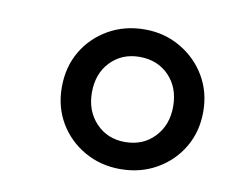

<svg xmlns="http://www.w3.org/2000/svg" viewBox="-48 -773 517 440"><g transform="rotate(10 210.5 -553.5)"><path d="M256 -391Q210 -391 172.5 -412.5Q135 -434 113.5 -470.5Q92 -507 92 -553Q92 -600 113.5 -636.5Q135 -673 172.5 -694.5Q210 -716 257 -716Q303 -716 340.5 -694Q378 -672 399.5 -635.5Q421 -599 421 -553Q421 -507 399.5 -470.5Q378 -434 340.5 -412.5Q303 -391 256 -391ZM256 -454Q298 -454 324.5 -482Q351 -510 351 -553Q351 -597 324.5 -624.5Q298 -652 256 -652Q215 -652 188.5 -624.5Q162 -597 162 -553Q162 -510 188.5 -482Q215 -454 256 -454Z"/></g></svg>

Font: Nunito Sans 10pt Expanded Medium
Style: Italic
Weight: 500
Width: 7
Italic angle: -9°
Designer: Vernon Adams
Foundry: Vernon Adams
Version: Version 3.101;gftools[0.9.27]